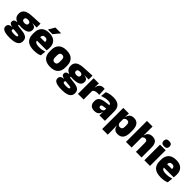

<svg xmlns="http://www.w3.org/2000/svg" viewBox="401 -2383 4266 4266"><g transform="rotate(45 2533.5 -250.0)"><path d="M272.5 -155Q147.5 -155 86.2 -199.2Q25 -243.5 25 -322V-328Q25 -383 50.2 -420Q75.5 -457 127.5 -477.2Q179.5 -497.5 259.5 -501.5L525.5 -515.5V-393.5L397.5 -396V-391Q433 -386.5 456 -374.5Q479 -362.5 490 -342Q501 -321.5 501 -291.5V-288.5Q501 -223.5 446 -189.2Q391 -155 272.5 -155ZM263.5 66H280Q313 66 332 62.2Q351 58.5 359.2 51.2Q367.5 44 367.5 34V33Q367.5 19 354.2 13.8Q341 8.5 318 6.5L171 -8L208.5 -10.5Q198 -8.5 190.2 -3.8Q182.5 1 178.2 8.2Q174 15.5 174 25.5V26.5Q174 38.5 182.8 47.5Q191.5 56.5 211.2 61.2Q231 66 263.5 66ZM255.5 192.5Q178.5 192.5 125 181Q71.5 169.5 44 144Q16.5 118.5 16.5 77V75Q16.5 46.5 29 27Q41.5 7.5 65.5 -3.2Q89.5 -14 123 -16V-21Q83.5 -28 61.2 -45.5Q39 -63 39 -96V-97Q39 -121 50.2 -137Q61.5 -153 82.8 -161.5Q104 -170 134 -170.5V-190L251.5 -160H220Q208 -160 202.5 -156.5Q197 -153 197 -146V-145.5Q197 -136 206.5 -132.5Q216 -129 236.5 -126.5L352 -112.5Q440 -102 483.5 -69.2Q527 -36.5 527 33V36.5Q527 89.5 497.8 124Q468.5 158.5 412.5 175.5Q356.5 192.5 276 192.5ZM266 -271.5Q292 -271.5 308.5 -277.8Q325 -284 333.2 -296Q341.5 -308 341.5 -325V-328Q341.5 -345 333.2 -357Q325 -369 308.5 -375.2Q292 -381.5 266 -381.5Q240.5 -381.5 223.8 -375.2Q207 -369 198.8 -357.2Q190.5 -345.5 190.5 -328V-325Q190.5 -308 198.8 -296Q207 -284 223.8 -277.8Q240.5 -271.5 266 -271.5Z M840 13Q698.5 13 632.2 -48.5Q566 -110 566 -228.5V-267Q566 -384.5 628.2 -446Q690.5 -507.5 810 -507.5Q889.5 -507.5 942.5 -481.2Q995.5 -455 1022.2 -405.8Q1049 -356.5 1049 -287V-271.5Q1049 -251.5 1047.2 -230.8Q1045.5 -210 1042 -192.5H883.5Q885.5 -223 886.2 -250Q887 -277 887 -298.5Q887 -324.5 879 -342.2Q871 -360 854 -369.2Q837 -378.5 810 -378.5Q769.5 -378.5 751.2 -357.5Q733 -336.5 733 -298V-253.5L734 -234.5V-203.5Q734 -188 739.5 -173.5Q745 -159 759.8 -147.8Q774.5 -136.5 801.8 -130Q829 -123.5 872.5 -123.5Q917 -123.5 959.5 -130.8Q1002 -138 1041.5 -151L1027.5 -22.5Q993 -5.5 945.2 3.8Q897.5 13 840 13ZM659.5 -192.5V-296.5H1006.5V-192.5ZM819.5 -688H1000.5V-686L878.5 -537.5H735V-539Z M1355.5 15Q1232 15 1169.2 -45.2Q1106.5 -105.5 1106.5 -212.5V-275Q1106.5 -384.5 1169.5 -446Q1232.5 -507.5 1355.5 -507.5Q1479 -507.5 1541.8 -446Q1604.5 -384.5 1604.5 -275V-212.5Q1604.5 -105.5 1542 -45.2Q1479.5 15 1355.5 15ZM1355.5 -124Q1391 -124 1409.2 -145.2Q1427.5 -166.5 1427.5 -206V-282Q1427.5 -324.5 1409.2 -346.5Q1391 -368.5 1355.5 -368.5Q1320.5 -368.5 1302 -346.5Q1283.5 -324.5 1283.5 -282V-206Q1283.5 -166.5 1302 -145.2Q1320.5 -124 1355.5 -124Z M1907 -155Q1782 -155 1720.8 -199.2Q1659.5 -243.5 1659.5 -322V-328Q1659.5 -383 1684.8 -420Q1710 -457 1762 -477.2Q1814 -497.5 1894 -501.5L2160 -515.5V-393.5L2032 -396V-391Q2067.5 -386.5 2090.5 -374.5Q2113.5 -362.5 2124.5 -342Q2135.5 -321.5 2135.5 -291.5V-288.5Q2135.5 -223.5 2080.5 -189.2Q2025.5 -155 1907 -155ZM1898 66H1914.5Q1947.5 66 1966.5 62.2Q1985.5 58.5 1993.8 51.2Q2002 44 2002 34V33Q2002 19 1988.8 13.8Q1975.5 8.5 1952.5 6.5L1805.5 -8L1843 -10.5Q1832.5 -8.5 1824.8 -3.8Q1817 1 1812.8 8.2Q1808.5 15.5 1808.5 25.5V26.5Q1808.5 38.5 1817.2 47.5Q1826 56.5 1845.8 61.2Q1865.5 66 1898 66ZM1890 192.5Q1813 192.5 1759.5 181Q1706 169.5 1678.5 144Q1651 118.5 1651 77V75Q1651 46.5 1663.5 27Q1676 7.5 1700 -3.2Q1724 -14 1757.5 -16V-21Q1718 -28 1695.8 -45.5Q1673.5 -63 1673.5 -96V-97Q1673.5 -121 1684.8 -137Q1696 -153 1717.2 -161.5Q1738.5 -170 1768.5 -170.5V-190L1886 -160H1854.5Q1842.5 -160 1837 -156.5Q1831.5 -153 1831.5 -146V-145.5Q1831.5 -136 1841 -132.5Q1850.5 -129 1871 -126.5L1986.5 -112.5Q2074.5 -102 2118 -69.2Q2161.5 -36.5 2161.5 33V36.5Q2161.5 89.5 2132.2 124Q2103 158.5 2047 175.5Q1991 192.5 1910.5 192.5ZM1900.5 -271.5Q1926.5 -271.5 1943 -277.8Q1959.5 -284 1967.8 -296Q1976 -308 1976 -325V-328Q1976 -345 1967.8 -357Q1959.5 -369 1943 -375.2Q1926.5 -381.5 1900.5 -381.5Q1875 -381.5 1858.2 -375.2Q1841.5 -369 1833.2 -357.2Q1825 -345.5 1825 -328V-325Q1825 -308 1833.2 -296Q1841.5 -284 1858.2 -277.8Q1875 -271.5 1900.5 -271.5Z M2392 -267.5 2341 -367.5H2382.5Q2392.5 -430 2426.5 -465.2Q2460.5 -500.5 2524 -500.5Q2533.5 -500.5 2541.8 -499.5Q2550 -498.5 2558 -497L2566.5 -317Q2556.5 -319 2542.8 -320Q2529 -321 2516 -321Q2469 -321 2438 -306.8Q2407 -292.5 2392 -267.5ZM2217.5 0V-492.5H2382.5L2375.5 -329.5H2394.5V0Z M2890.5 0 2895.5 -126 2892 -130.5V-283.5L2890.5 -301.5Q2890.5 -336 2868.2 -352.2Q2846 -368.5 2792.5 -368.5Q2744 -368.5 2699.2 -357Q2654.5 -345.5 2613.5 -330.5L2628 -465Q2653 -476 2683.5 -485.2Q2714 -494.5 2750 -500Q2786 -505.5 2826.5 -505.5Q2895 -505.5 2940.8 -489.8Q2986.5 -474 3013.5 -445.2Q3040.5 -416.5 3052.2 -377Q3064 -337.5 3064 -290V0ZM2738 12Q2664 12 2626.2 -25.8Q2588.5 -63.5 2588.5 -133V-145.5Q2588.5 -219.5 2633.8 -254.5Q2679 -289.5 2778.5 -302L2904 -318L2914.5 -217L2808 -201.5Q2779 -197.5 2767.8 -187.8Q2756.5 -178 2756.5 -159V-157Q2756.5 -139.5 2768.2 -128.5Q2780 -117.5 2807.5 -117.5Q2830.5 -117.5 2847.2 -123.8Q2864 -130 2875.2 -140.5Q2886.5 -151 2893 -163.5L2918 -103.5H2889.5Q2882 -70 2865.8 -44Q2849.5 -18 2819 -3Q2788.5 12 2738 12Z M3471 12Q3426.5 12 3397 -3Q3367.5 -18 3350.5 -45.2Q3333.5 -72.5 3326.5 -109H3284L3324 -216.5Q3324.5 -191 3333.2 -172.5Q3342 -154 3358.8 -144Q3375.5 -134 3399.5 -134Q3435 -134 3453 -155.2Q3471 -176.5 3471 -219V-279Q3471 -322 3453.5 -342.8Q3436 -363.5 3400.5 -363.5Q3381.5 -363.5 3365.5 -356.5Q3349.5 -349.5 3338 -337.8Q3326.5 -326 3321 -311.5L3280.5 -383.5H3326.5Q3333.5 -417.5 3350.5 -445Q3367.5 -472.5 3398 -488.5Q3428.5 -504.5 3476.5 -504.5Q3561.5 -504.5 3605.2 -447.5Q3649 -390.5 3649 -275.5V-223Q3649 -106.5 3605.2 -47.2Q3561.5 12 3471 12ZM3150 172V-492.5H3326L3320 -352L3324 -340V-158L3321 -128.5L3326 0V172Z M4038.5 0V-283Q4038.5 -306.5 4032.8 -323.5Q4027 -340.5 4013.2 -349.5Q3999.5 -358.5 3975 -358.5Q3956.5 -358.5 3942 -352Q3927.5 -345.5 3917.5 -334.8Q3907.5 -324 3901.5 -310.5L3865.5 -383.5H3905.5Q3913 -418 3930.2 -445.2Q3947.5 -472.5 3978.8 -488.5Q4010 -504.5 4058.5 -504.5Q4112.5 -504.5 4147.2 -483.5Q4182 -462.5 4198.8 -420.2Q4215.5 -378 4215.5 -313.5V0ZM3726 0V-659.5H3902V-516.5L3899.5 -345.5L3903 -331.5V0Z M4304 0V-492.5H4481V0ZM4392.5 -528Q4344 -528 4322 -549.8Q4300 -571.5 4300 -608.5V-612.5Q4300 -649.5 4322 -671.2Q4344 -693 4392.5 -693Q4440.5 -693 4462.8 -671.2Q4485 -649.5 4485 -612.5V-608.5Q4485 -571 4462.8 -549.5Q4440.5 -528 4392.5 -528Z M4829.5 13Q4688 13 4621.8 -48.5Q4555.5 -110 4555.5 -228.5V-267Q4555.5 -384.5 4617.8 -446Q4680 -507.5 4799.5 -507.5Q4879 -507.5 4932 -481.2Q4985 -455 5011.8 -405.8Q5038.5 -356.5 5038.5 -287V-271.5Q5038.5 -251.5 5036.8 -230.8Q5035 -210 5031.5 -192.5H4873Q4875 -223 4875.8 -250Q4876.5 -277 4876.5 -298.5Q4876.5 -324.5 4868.5 -342.2Q4860.5 -360 4843.5 -369.2Q4826.5 -378.5 4799.5 -378.5Q4759 -378.5 4740.8 -357.5Q4722.5 -336.5 4722.5 -298V-253.5L4723.5 -234.5V-203.5Q4723.5 -188 4729 -173.5Q4734.5 -159 4749.2 -147.8Q4764 -136.5 4791.2 -130Q4818.5 -123.5 4862 -123.5Q4906.5 -123.5 4949 -130.8Q4991.5 -138 5031 -151L5017 -22.5Q4982.5 -5.5 4934.8 3.8Q4887 13 4829.5 13ZM4649 -192.5V-296.5H4996V-192.5Z"/></g></svg>

Font: Anek Gujarati ExtraBold
Style: Regular
Weight: 800
Version: Version 1.003